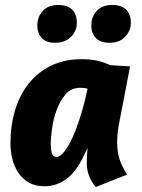

<svg xmlns="http://www.w3.org/2000/svg" viewBox="-20 -740 571 772"><path d="M207 -109Q222 -109 239 -131Q256 -153 271.5 -187Q287 -221 300 -261.5Q313 -302 322 -338L332 -383Q321 -387 302 -387Q267 -387 244.5 -361.5Q222 -336 208.5 -300Q195 -264 189.5 -225Q184 -186 184 -160Q184 -139 188.5 -124Q193 -109 207 -109ZM159 9Q121 9 95 -6.5Q69 -22 53 -46.5Q37 -71 29.5 -101.5Q22 -132 22 -163Q22 -235 40.5 -296.5Q59 -358 95.5 -404Q132 -450 185.5 -476Q239 -502 309 -502Q342 -502 368.5 -496.5Q395 -491 423 -478L503 -473L461 -255Q456 -231 453.5 -209.5Q451 -188 451 -170Q451 -128 461 -98.5Q471 -69 491 -38L365 12Q350 -5 339.5 -29.5Q329 -54 329 -84Q329 -96 329.5 -111Q330 -126 332 -146L319 -118Q287 -49 246.5 -20Q206 9 159 9ZM214 -720Q252 -720 270.5 -701Q289 -682 289 -648Q289 -616 265.5 -592Q242 -568 203 -568Q165 -568 147.5 -587.5Q130 -607 130 -638Q130 -672 152 -696Q174 -720 214 -720ZM431 -720Q469 -720 487.5 -701Q506 -682 506 -648Q506 -616 483 -592Q460 -568 421 -568Q383 -568 365 -587.5Q347 -607 347 -638Q347 -672 369 -696Q391 -720 431 -720Z"/></svg>

Font: Amaranth
Style: Bold Italic
Weight: 700
Italic angle: -12°
Designer: Gesine Todt
Foundry: Gesine Todt
Version: Version 1.001